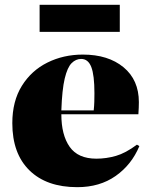

<svg xmlns="http://www.w3.org/2000/svg" viewBox="-20 -761 622 795"><path d="M300 14Q173 14 102 -55.5Q31 -125 31 -251Q31 -342 70.5 -405.5Q110 -469 176.5 -502Q243 -535 323 -535Q428 -535 491.5 -482.5Q555 -430 555 -338Q555 -327 554.5 -315Q554 -303 553 -288H234Q234 -202 268.5 -153Q303 -104 379 -104Q420 -104 460 -115.5Q500 -127 547 -162L557 -156Q525 -79 459 -32.5Q393 14 300 14ZM234 -304H368Q370 -322 370.5 -340Q371 -358 371 -375Q371 -450 358 -483.5Q345 -517 316 -517Q294 -517 276.5 -499.5Q259 -482 248 -436Q237 -390 234 -304ZM144 -629V-741H476V-629Z"/></svg>

Font: Literata 72pt ExtraBold
Style: Regular
Weight: 800
Designer: Latin by Veronika Burian and Jose Scaglione. Greek by Irene Vlachou. Cyrillic by Vera Evstafieva.
Foundry: TypeTogether
Version: Version 3.002